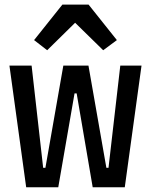

<svg xmlns="http://www.w3.org/2000/svg" viewBox="-20 -794 640 814"><path d="M91 0 20 -516H114L163 -82.5H172.5L248.5 -516H355L431 -82.5H440L490 -516H580L509 0H373L305 -398H296L227 0ZM244.5 -774.5H355.5L475.5 -624L417.5 -581L298.5 -697.5L180 -581L124.5 -624Z"/></svg>

Font: Lilex Medium
Style: Regular
Weight: 500
Designer: Mike Abbink, Paul van der Laan, Pieter van Rosmalen, Mikhael Khrustik
Foundry: Mikhael Khrustik
Version: Version 1.100